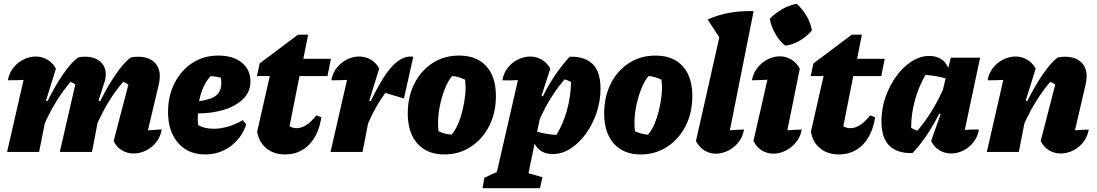

<svg xmlns="http://www.w3.org/2000/svg" viewBox="-20 -793 5724 1002"><path d="M17 0 103 -376Q76 -374 21 -374Q28 -413 50.5 -440.5Q73 -468 104 -483Q135 -498 167 -498Q198 -498 226 -482.5Q254 -467 272 -435L220 -268L228 -265Q267 -345 309.5 -406Q352 -467 387 -493Q398 -496 407.5 -496.5Q417 -497 425 -497Q473 -497 502.5 -472Q532 -447 532 -405Q532 -395 530.5 -385Q529 -375 525 -364L494 -268L503 -265Q542 -344 584.5 -405.5Q627 -467 662 -493Q683 -497 699 -497Q754 -497 784 -469.5Q814 -442 814 -395Q814 -375 809 -354L752 -113Q778 -114 792.5 -115.5Q807 -117 824 -117Q817 -78 794.5 -50Q772 -22 741 -7Q710 8 677 8Q645 8 617 -8Q589 -24 573 -57L650 -351Q638 -361 623 -366Q583 -320 550 -266.5Q517 -213 489 -151L460 0H292L373 -352Q362 -361 348 -366Q308 -318 274.5 -264.5Q241 -211 214 -150L184 0Z M1050 13Q962 13 909.5 -47Q857 -107 857 -209Q857 -293 891 -359.5Q925 -426 984 -464.5Q1043 -503 1119 -503Q1196 -503 1241.5 -466.5Q1287 -430 1287 -367Q1287 -313 1248 -275.5Q1209 -238 1146.5 -219.5Q1084 -201 1013 -201Q1012 -185 1012 -167Q1012 -154 1013 -142Q1044 -121 1096 -121Q1130 -121 1169 -132Q1208 -143 1247 -166L1265 -144Q1241 -72 1183 -29.5Q1125 13 1050 13ZM1135 -361Q1135 -374 1132 -388Q1107 -394 1079 -396Q1057 -371 1042 -339Q1027 -307 1019 -265Q1083 -274 1109 -295.5Q1135 -317 1135 -361Z M1467 13Q1409 13 1370 -19Q1331 -51 1322 -106L1388 -396H1321L1335 -462L1535 -612H1588L1563 -486H1707L1689 -396H1543L1491 -134Q1509 -124 1527 -124Q1579 -124 1631 -191L1657 -181Q1643 -89 1593 -38Q1543 13 1467 13Z M1705 0 1791 -376Q1764 -374 1709 -374Q1716 -413 1738.5 -440.5Q1761 -468 1791.5 -483Q1822 -498 1855 -498Q1886 -498 1914 -482.5Q1942 -467 1959 -435L1907 -268L1915 -265Q1978 -397 2030.5 -451Q2083 -505 2137 -497L2088 -279L1991 -308Q1967 -276 1944.5 -237Q1922 -198 1901 -149L1872 0Z M2299 13Q2209 13 2158.5 -43.5Q2108 -100 2108 -201Q2108 -288 2142.5 -356.5Q2177 -425 2237.5 -464Q2298 -503 2376 -503Q2467 -503 2517.5 -448Q2568 -393 2568 -292Q2568 -204 2533 -135.5Q2498 -67 2437 -27Q2376 13 2299 13ZM2336 -90Q2354 -109 2369 -143Q2384 -177 2394 -218Q2404 -259 2408 -300.5Q2412 -342 2407 -377Q2391 -385 2374 -390Q2357 -395 2340 -396Q2322 -376 2307 -342Q2292 -308 2281.5 -267Q2271 -226 2267.5 -184.5Q2264 -143 2269 -108Q2297 -94 2336 -90Z M2498 189 2508 135Q2546 116 2573 105L2683 -375Q2662 -374 2642 -373.5Q2622 -373 2602 -374Q2608 -412 2630.5 -440Q2653 -468 2684 -483Q2715 -498 2747 -498Q2778 -498 2806 -482.5Q2834 -467 2852 -435L2806 -293L2813 -290Q2841 -347 2875.5 -398.5Q2910 -450 2953 -497Q3032 -499 3073 -458.5Q3114 -418 3114 -330Q3114 -266 3093.5 -205Q3073 -144 3037.5 -95Q3002 -46 2957.5 -17.5Q2913 11 2865 11Q2798 11 2770 -43L2738 111L2811 132L2798 189ZM2783 -106Q2830 -92 2884 -89Q2919 -146 2939 -218.5Q2959 -291 2960 -365Q2944 -374 2927 -379Q2854 -297 2797 -172Z M3324 13Q3234 13 3183.5 -43.5Q3133 -100 3133 -201Q3133 -288 3167.5 -356.5Q3202 -425 3262.5 -464Q3323 -503 3401 -503Q3492 -503 3542.5 -448Q3593 -393 3593 -292Q3593 -204 3558 -135.5Q3523 -67 3462 -27Q3401 13 3324 13ZM3361 -90Q3379 -109 3394 -143Q3409 -177 3419 -218Q3429 -259 3433 -300.5Q3437 -342 3432 -377Q3416 -385 3399 -390Q3382 -395 3365 -396Q3347 -376 3332 -342Q3317 -308 3306.5 -267Q3296 -226 3292.5 -184.5Q3289 -143 3294 -108Q3322 -94 3361 -90Z M3863 -117Q3856 -78 3833.5 -50Q3811 -22 3779.5 -6.5Q3748 9 3715 9Q3684 9 3656.5 -7.5Q3629 -24 3612 -57L3734 -598L3673 -691Q3728 -716 3788.5 -726.5Q3849 -737 3913 -735L3789 -113Q3826 -116 3863 -117Z M4164 -117Q4157 -78 4134 -50Q4111 -22 4079.5 -6.5Q4048 9 4016 9Q3984 9 3956.5 -7.5Q3929 -24 3912 -57L3985 -377Q3964 -376 3944.5 -375Q3925 -374 3904 -374Q3911 -412 3933.5 -440Q3956 -468 3987 -483.5Q4018 -499 4050 -499Q4081 -499 4108.5 -483Q4136 -467 4154 -435L4089 -113Q4126 -116 4164 -117ZM4138 -773Q4168 -746 4189.5 -709.5Q4211 -673 4217 -634Q4192 -604 4154.5 -581.5Q4117 -559 4078 -555Q4048 -578 4026.5 -616Q4005 -654 3997 -695Q4024 -723 4061 -744.5Q4098 -766 4138 -773Z M4357 13Q4299 13 4260 -19Q4221 -51 4212 -106L4278 -396H4211L4225 -462L4425 -612H4478L4453 -486H4597L4579 -396H4433L4381 -134Q4399 -124 4417 -124Q4469 -124 4521 -191L4547 -181Q4533 -89 4483 -38Q4433 13 4357 13Z M4742 6Q4663 8 4621.5 -32.5Q4580 -73 4580 -161Q4580 -225 4601 -285.5Q4622 -346 4657.5 -395Q4693 -444 4737.5 -472.5Q4782 -501 4829 -501Q4902 -501 4929 -439L4942 -492H5095L5015 -115Q5052 -118 5089 -117Q5082 -78 5059.5 -50Q5037 -22 5006.5 -7Q4976 8 4943 8Q4912 8 4884 -8Q4856 -24 4839 -57L4889 -197L4882 -200Q4853 -143 4819 -91.5Q4785 -40 4742 6ZM4735 -126Q4751 -116 4767 -111Q4842 -195 4901 -325L4915 -384Q4867 -398 4810 -402Q4776 -345 4755.5 -272.5Q4735 -200 4735 -126Z M5130 0 5216 -376Q5189 -374 5134 -374Q5141 -413 5163.5 -440.5Q5186 -468 5217 -483Q5248 -498 5280 -498Q5311 -498 5339 -482.5Q5367 -467 5385 -435L5333 -268L5341 -265Q5380 -344 5422.5 -405.5Q5465 -467 5500 -493Q5520 -497 5537 -497Q5591 -497 5621 -469.5Q5651 -442 5651 -395Q5651 -375 5646 -354L5590 -113Q5616 -114 5631 -115.5Q5646 -117 5662 -117Q5655 -78 5632.5 -50Q5610 -22 5579 -7Q5548 8 5515 8Q5483 8 5455.5 -8Q5428 -24 5411 -57L5487 -351Q5475 -361 5461 -366Q5422 -320 5388.5 -266.5Q5355 -213 5326 -149L5297 0Z"/></svg>

Font: Piazzolla ExtraBold
Style: Italic
Weight: 800
Italic angle: -11.3°
Designer: Juan Pablo del Peral
Foundry: Huerta Tipografica
Version: Version 1.330